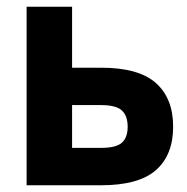

<svg xmlns="http://www.w3.org/2000/svg" viewBox="-20 -550 555 570"><path d="M59 -530H194V-349H280Q392 -349 443 -303.4Q494 -257.8 494 -174Q494 -90 443 -45Q392 0 279.9 0H59ZM279.9 -111Q325 -111 342 -126.5Q359 -142 359 -173.6Q359 -206 341.9 -222Q324.7 -238 279.7 -238H194V-111Z"/></svg>

Font: Golos UI VF
Style: Regular
Weight: 400
Designer: A.Korolkova, Vitaly Kuzmin
Foundry: ParaType Ltd
Version: Version 2.000